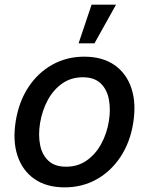

<svg xmlns="http://www.w3.org/2000/svg" viewBox="-20 -797 642 828"><path d="M258.9 11Q180.8 11 128.9 -24.9Q77.1 -60.7 55.6 -125Q34.1 -189.3 47.9 -274.9Q61.4 -358.7 102.6 -421.2Q143.8 -483.7 205.8 -518.1Q267.8 -552.6 343.4 -552.6Q421.5 -552.6 473.4 -516.7Q525.2 -480.8 546.7 -416.4Q568.2 -351.9 554.3 -265.6Q540.8 -182.5 499.5 -120.2Q458.1 -57.9 396.3 -23.4Q334.5 11 258.9 11ZM264.9 -78.1Q316.1 -78.1 354.2 -105.1Q392.4 -132.1 416.7 -176.8Q441.1 -221.6 449.6 -274.9Q457.7 -326.3 449.4 -369.1Q441.1 -411.9 413.7 -437.9Q386.4 -463.8 337.4 -463.8Q286.2 -463.8 247.9 -436.6Q209.5 -409.4 185.5 -364.5Q161.6 -319.6 152.7 -266Q144.5 -214.8 152.9 -172.2Q161.2 -129.6 188.6 -103.9Q215.9 -78.1 264.9 -78.1ZM318.9 -610.1 375 -777H480.5L387.4 -610.1Z"/></svg>

Font: Inter UI Medium
Style: Italic
Weight: 500
Italic angle: 9.39999°
Designer: Rasmus Andersson
Foundry: rsms
Version: 3.2;8d6f07862